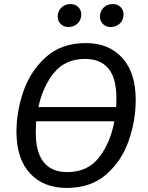

<svg xmlns="http://www.w3.org/2000/svg" viewBox="-20 -913 726 945"><path d="M648 -421Q648 -320 613.5 -220.5Q579 -121 503 -54.5Q427 12 308 12Q194 12 127.5 -60Q61 -132 61 -265Q61 -364 95.5 -464Q130 -564 206.5 -632.5Q283 -701 402 -701Q516 -701 582 -628Q648 -555 648 -421ZM169 -386H552Q553 -401 553 -428Q553 -529 513.5 -576Q474 -623 398 -623Q302 -623 246.5 -555.5Q191 -488 169 -386ZM543 -316H158Q156 -278 156 -262Q156 -66 311 -66Q411 -66 467 -137.5Q523 -209 543 -316ZM264 -831Q264 -858 282 -875.5Q300 -893 327 -893Q350 -893 365 -878.5Q380 -864 380 -842Q380 -815 362 -797.5Q344 -780 317 -780Q294 -780 279 -794.5Q264 -809 264 -831ZM472 -831Q472 -858 490 -875.5Q508 -893 535 -893Q558 -893 573 -878.5Q588 -864 588 -842Q588 -815 570 -797.5Q552 -780 525 -780Q502 -780 487 -794.5Q472 -809 472 -831Z"/></svg>

Font: Fira Sans
Style: Italic
Weight: 400
Italic angle: -8°
Designer: bBox Type GmbH & Carrois Corporate GbR & Edenspiekermann AG
Foundry: bBox Type GmbH & Carrois Corporate GbR & Edenspiekermann AG
Version: Version 4.301